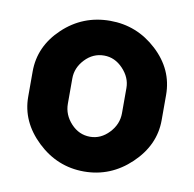

<svg xmlns="http://www.w3.org/2000/svg" viewBox="-62 -544 622 615"><g transform="rotate(10 249.0 -236.0)"><path d="M32 -196V-278Q32 -360 96 -420.5Q160 -481 249 -481Q336 -481 401 -421Q466 -361 466 -278V-196Q466 -115 401 -53Q336 9 249 9Q162 9 97 -53Q32 -115 32 -196ZM161 -196Q161 -160 187 -132Q213 -104 249 -104Q284 -104 310.5 -132Q337 -160 337 -196V-278Q337 -312 310.5 -340Q284 -368 249 -368Q213 -368 187 -340.5Q161 -313 161 -278Z"/></g></svg>

Font: Terminal Dosis
Style: Bold
Weight: 700
Designer: EdgarTolentino, PabloImpallari, IginoMarini
Foundry: EdgarTolentino, PabloImpallari, IginoMarini
Version: Version 1.006